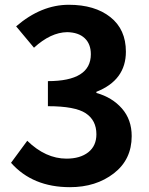

<svg xmlns="http://www.w3.org/2000/svg" viewBox="-20 -774 629 808"><path d="M274.4 13.7Q117.2 13.7 26.4 -88.9L94.7 -181.6Q171.9 -106.4 259.8 -106.4Q317.4 -106.4 351.6 -133.3Q385.7 -160.2 385.7 -209Q385.7 -267.6 340.8 -297.4Q295.9 -327.1 181.6 -327.1V-432.6Q362.3 -432.6 362.3 -545.9Q362.3 -588.9 336.4 -613.3Q310.5 -637.7 262.7 -638.7Q193.4 -637.7 123 -573.2L47.9 -663.1Q153.3 -753.9 269.5 -753.9Q378.9 -753.9 444.3 -702.1Q509.8 -650.4 509.8 -556.6Q509.8 -436.5 385.7 -387.7V-382.8Q452.1 -364.3 493.2 -317.4Q534.2 -270.5 534.2 -201.2Q534.2 -102.5 459 -44.4Q383.8 13.7 274.4 13.7Z"/></svg>

Font: Nasu
Style: Bold
Weight: 700
Designer: Ryoko NISHIZUKA (kana &amp; ideographs); Paul D. Hunt (Latin, Greek &amp; Cyrillic); Wenlong ZHANG (bopomofo); Sandoll C
Version: Version 2014.1215